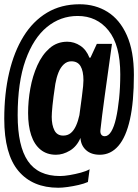

<svg xmlns="http://www.w3.org/2000/svg" viewBox="-23 -717 649 902"><path d="M251 165Q130 165 63.5 86Q-3 7 -3 -159Q-3 -277 20 -375.5Q43 -474 87.5 -546Q132 -618 198 -657.5Q264 -697 351 -697Q425 -697 482.5 -661Q540 -625 573 -551Q606 -477 606 -365Q606 -239 587.5 -156Q569 -73 533 -31.5Q497 10 446 10Q405 10 381 -12Q357 -34 355 -69Q338 -29 305.5 -9.5Q273 10 240 10Q197 10 167.5 -14Q138 -38 123.5 -82Q109 -126 109 -186Q109 -243 119.5 -301.5Q130 -360 152.5 -410Q175 -460 210 -490.5Q245 -521 293 -521Q326 -521 354.5 -502Q383 -483 397 -446H402L432 -511H503Q483 -368 469 -266.5Q455 -165 449 -108Q447 -93 452.5 -85Q458 -77 469 -77Q486 -77 499.5 -99Q513 -121 522 -161Q531 -201 536.5 -254Q542 -307 542 -368Q542 -505 487 -573.5Q432 -642 342 -642Q261 -642 197.5 -590Q134 -538 97 -434.5Q60 -331 60 -176Q60 -31 108 39.5Q156 110 259 110Q278 110 304.5 105.5Q331 101 357 94Q383 87 398 78L390 138Q372 146 346 152Q320 158 294.5 161.5Q269 165 251 165ZM274 -80Q295 -80 309.5 -92Q324 -104 334 -126Q344 -148 350 -176Q357 -229 361.5 -261.5Q366 -294 367.5 -312.5Q369 -331 369 -340Q369 -383 355.5 -406Q342 -429 312 -429Q292 -429 276.5 -414.5Q261 -400 251.5 -376Q242 -352 237 -323Q227 -257 223.5 -220.5Q220 -184 220 -168Q220 -130 232.5 -105Q245 -80 274 -80Z"/></svg>

Font: Chivo Mono SemiBold
Style: Italic
Weight: 600
Italic angle: -8.05°
Monospace: yes
Version: Version 1.008